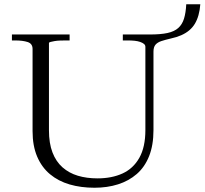

<svg xmlns="http://www.w3.org/2000/svg" viewBox="-20 -872 961 902"><path d="M133 -256V-642Q133 -667 110 -674.5Q87 -682 52 -682H36V-710H307V-682H291Q277 -682 262.5 -681.5Q248 -681 236.5 -679Q225 -677 217.5 -675Q210 -673 210 -670V-260Q210 -199 226.5 -156Q243 -113 273.5 -86Q304 -59 345.5 -46.5Q387 -34 438 -34Q505 -34 555.5 -57Q606 -80 634.5 -130.5Q663 -181 663 -261V-652Q663 -660 656.5 -665.5Q650 -671 638.5 -675Q627 -679 612.5 -680.5Q598 -682 581 -682H557V-710H684Q735 -710 767 -717Q799 -724 817.5 -740.5Q836 -757 844.5 -784.5Q853 -812 855 -852H921Q919 -824 912.5 -801Q906 -778 895.5 -760.5Q885 -743 869 -729.5Q853 -716 831.5 -706.5Q810 -697 782 -691Q756 -685 738 -679Q720 -673 710.5 -662Q701 -651 701 -629V-261Q701 -190 680.5 -138.5Q660 -87 622.5 -54.5Q585 -22 534.5 -6Q484 10 424 10Q360 10 307 -5.5Q254 -21 215 -53.5Q176 -86 154.5 -136.5Q133 -187 133 -256Z"/></svg>

Font: Roboto Serif 120pt Expanded Light
Style: Regular
Weight: 300
Width: 7
Designer: Greg Gazdowicz
Foundry: Commercial Type
Version: Version 1.008